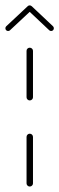

<svg xmlns="http://www.w3.org/2000/svg" viewBox="-66 -696 221 716"><path d="M44.8 -0.4Q40 -0.4 36.5 -3.9Q33 -7.4 33 -12.2V-185.2Q33 -190.4 36.5 -193.9Q40 -197.4 44.8 -197.4Q50 -197.4 53.5 -193.9Q57 -190.4 57 -185.2V-12.2Q57 -7.4 53.5 -3.9Q50 -0.4 44.8 -0.4ZM44.8 -321.5Q40 -321.5 36.5 -325Q33 -328.5 33 -333.3V-506.3Q33 -511.5 36.5 -514.8Q40 -518.1 44.8 -518.1Q50 -518.1 53.5 -514.6Q57 -511.1 57 -506.3V-333.3Q57 -328.5 53.5 -325Q50 -321.5 44.8 -321.5ZM44.8 -675.9Q48.9 -675.9 51.9 -673Q54.8 -670 54.8 -665.9Q54.8 -661.5 51.9 -658.5L-28.9 -583Q-31.5 -580.4 -35.9 -580.4Q-40 -580.4 -43 -583.3Q-45.9 -586.3 -45.9 -590.4Q-45.9 -594.8 -43 -597.8L37.8 -673.3Q40.4 -675.9 44.8 -675.9ZM52.2 -673 131.9 -597.8Q134.8 -594.8 134.8 -590.4Q134.8 -586.3 131.9 -583.3Q128.9 -580.4 124.8 -580.4Q120.4 -580.4 117.8 -583L38.1 -658.1Z"/></svg>

Font: 26F Galaxy Sans Thin
Style: Regular
Weight: 100
Designer: C₂₉H₂₅N₃O₅
Version: Version 1.100